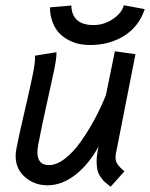

<svg xmlns="http://www.w3.org/2000/svg" viewBox="-20 -694 562 719"><path d="M330.6 -600.1Q369.1 -600.1 402.6 -622.6Q436 -645 443.8 -674.3L522 -659.7Q501 -595.7 446 -560.5Q391.1 -525.4 315.9 -525.4Q296.4 -525.4 277.1 -529.3Q257.8 -533.2 237.8 -543.5Q217.8 -553.7 202.6 -569.1Q187.5 -584.5 177.5 -609.6Q167.5 -634.8 167 -666.5L247.1 -673.3Q249.5 -600.1 330.6 -600.1ZM394.5 4.9Q393.1 3.9 382.3 -4.4Q371.6 -12.7 367.2 -17.6Q362.8 -22.5 355.5 -33Q348.1 -43.5 345 -57.4Q341.8 -71.3 341.8 -88.9Q341.8 -111.8 349.1 -145.5Q313 -79.1 262.9 -39.8Q212.9 -0.5 158.7 0Q109.4 0 74 -30.5Q38.6 -61 38.6 -109.9Q38.6 -120.6 41 -134.3Q49.8 -182.1 68.4 -261.2Q86.9 -340.3 99.1 -397.2Q111.3 -454.1 111.3 -477.1Q111.3 -482.9 110.8 -485.4L191.4 -498.5V-493.7Q191.4 -472.7 181.9 -427.5Q172.4 -382.3 154.1 -300.5Q135.7 -218.8 122.6 -149.4Q120.1 -134.8 120.1 -124Q120.1 -75.7 163.1 -75.7Q191.9 -75.7 223.4 -100.1Q254.9 -124.5 283 -164.3Q311 -204.1 334.5 -247.8Q357.9 -291.5 376.5 -337.4L410.2 -502L487.3 -491.2L413.6 -116.7Q412.6 -108.9 412.6 -106Q412.6 -98.1 414.3 -91.6Q416 -85 420.4 -78.9Q424.8 -72.8 427.5 -69.6Q430.2 -66.4 437.3 -60.1Q444.3 -53.7 445.8 -52.2Z"/></svg>

Font: Fantasque Sans Mono
Style: Italic
Weight: 400
Italic angle: -11°
Monospace: yes
Designer: Jany Belluz
Version: Version 1.8.0 ; ttfautohint (v1.8.2)